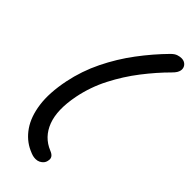

<svg xmlns="http://www.w3.org/2000/svg" viewBox="-332 -865 1180 1180"><g transform="rotate(45 258.0 -274.5)"><path d="M269 262Q256 262 244 259Q232 256 210 246Q148 218 106.5 158Q65 98 52.5 6.5Q40 -85 65 -209Q88 -321 138 -423Q188 -525 255.5 -615Q323 -705 398 -781Q417 -800 434 -805.5Q451 -811 465 -811Q483 -811 495.5 -802.5Q508 -794 513 -781Q518 -768 515 -754Q513 -744 506.5 -733Q500 -722 484 -706Q418 -640 355 -558.5Q292 -477 243.5 -383Q195 -289 174 -184Q147 -46 180 40.5Q213 127 296 161Q319 170 327 183Q335 196 331 212Q329 227 320 238Q311 249 298 255.5Q285 262 269 262Z"/></g></svg>

Font: Shantell Sans Medium
Style: Italic
Weight: 500
Italic angle: -11°
Designer: Stephen Nixon, Anya Danilova, Shantell Martin
Foundry: Arrow Type
Version: Version 1.011;[c5ecc13dd]